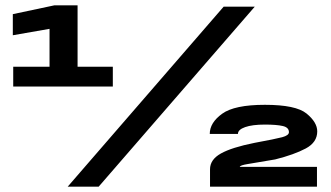

<svg xmlns="http://www.w3.org/2000/svg" viewBox="-20 -699 1241 719"><path d="M29.5 -375H402.5V-449H270.5V-679H183.5L28 -646V-567L165.5 -591V-449H29.5ZM233.5 0H349.5L934 -674H817.5ZM766.5 0H1167V-74H878Q878 -80 909.5 -85Q941 -90 1010.5 -102Q1082 -120 1125 -143Q1168 -166 1168 -207Q1168 -241 1128 -273.8Q1088 -306.5 972 -306.5Q858 -306.5 811.8 -273Q765.5 -239.5 765.5 -197.5H871Q871 -213.5 898 -223Q925 -232.5 972 -232.5Q1015 -232.5 1038.5 -227.2Q1062 -222 1062 -204Q1062 -192 1036.8 -185.2Q1011.5 -178.5 933 -164Q848 -147 807.2 -124.2Q766.5 -101.5 766.5 -65Z"/></svg>

Font: Anybody SemiExpanded Black
Style: Regular
Weight: 900
Width: 6
Version: Version 1.113;gftools[0.9.25]